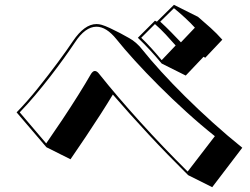

<svg xmlns="http://www.w3.org/2000/svg" viewBox="-20 -804 1040 798"><path d="M752 -490 652 -540Q628 -569 604 -595Q580 -621 553 -647L624 -718L632 -714L703 -784L803 -734Q830 -711 855.5 -688Q881 -665 904 -639L833 -564L826 -568ZM790 -689Q772 -709 748.5 -730.5Q725 -752 703 -770L646 -714Q669 -693 691 -670.5Q713 -648 732 -628ZM762 -76Q675 -162 596 -247Q517 -332 449 -411Q428 -376 398.5 -330Q369 -284 336.5 -235.5Q304 -187 273 -142L173 -192L49 -337Q93 -382 137.5 -437.5Q182 -493 220.5 -545Q259 -597 283 -633Q331 -704 381 -704Q392 -704 402 -701Q416 -697 436.5 -687.5Q457 -678 479 -666.5Q501 -655 518 -645Q531 -638 545.5 -625.5Q560 -613 573 -596Q604 -557 649 -507.5Q694 -458 749 -403.5Q804 -349 865 -294Q926 -239 987 -190L862 -26ZM710 -615Q690 -638 668.5 -661Q647 -684 624 -704L567 -647Q589 -626 611 -601.5Q633 -577 652 -554ZM873 -238Q814 -285 754.5 -339Q695 -393 640.5 -447.5Q586 -502 540.5 -552Q495 -602 464 -641Q422 -693 381 -693Q334 -693 291 -627Q273 -600 246.5 -563Q220 -526 189 -486Q158 -446 125.5 -407.5Q93 -369 62 -337L172 -208Q204 -254 239 -306.5Q274 -359 305 -408.5Q336 -458 356 -493Q365 -509 374 -509Q383 -509 392 -497Q467 -403 562.5 -297.5Q658 -192 760 -91Z"/></svg>

Font: Rampart One
Style: Regular
Weight: 400
Designer: Fontworks Inc.
Foundry: Fontworks Inc.
Version: Version 1.100